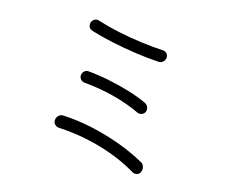

<svg xmlns="http://www.w3.org/2000/svg" viewBox="-103 -865 1207 1025"><g transform="rotate(15 500.0 -353.0)"><path d="M688 -592Q631 -595 561 -605Q491 -615 423.5 -629.5Q356 -644 305 -660Q282 -667 282 -691Q282 -705 292 -714.5Q302 -724 315 -724Q318 -724 324 -722Q377 -705 442.5 -691Q508 -677 574.5 -668.5Q641 -660 696 -657Q708 -656 716 -647.5Q724 -639 724 -627Q724 -612 713.5 -601.5Q703 -591 688 -592ZM651 -300Q581 -333 502 -353.5Q423 -374 335 -382Q323 -383 314.5 -392Q306 -401 306 -413Q306 -428 317 -438Q328 -448 341 -446Q397 -441 456 -429Q515 -417 571.5 -400Q628 -383 673 -362Q694 -352 694 -329Q694 -315 684.5 -306.5Q675 -298 663 -298Q660 -298 657 -298.5Q654 -299 651 -300ZM707 14Q614 -42 499 -75Q384 -108 265 -114Q252 -115 243 -124Q234 -133 234 -146Q234 -163 246 -174Q258 -185 274 -183Q353 -179 433.5 -161.5Q514 -144 591 -116Q668 -88 734 -51Q744 -47 749 -37.5Q754 -28 754 -17Q754 -7 750 1Q742 18 722 18Q714 18 707 14Z"/></g></svg>

Font: Kiwi Maru Light
Style: Regular
Weight: 300
Designer: Hiroki-Chan
Version: Version 1.100